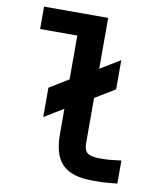

<svg xmlns="http://www.w3.org/2000/svg" viewBox="-86 -815 773 920"><g transform="rotate(10 300.0 -355.5)"><path d="M234.5 -160V-281.5L141.5 -224.5V-367.5L234.5 -424.5V-637.5H53.5V-746.5H365.5V-499L462.5 -558V-416L365.5 -357V-140Q365.5 -114.5 372.8 -101Q380 -87.5 397.8 -82Q415.5 -76.5 449 -76.5Q471.5 -76.5 492.5 -78.2Q513.5 -80 546.5 -84.5V27.5L516 30.5Q489.5 33 475.5 33.8Q461.5 34.5 430 34.5Q360 34.5 317.2 14.5Q274.5 -5.5 254.5 -48Q234.5 -90.5 234.5 -160Z"/></g></svg>

Font: JuliaMono ExtraBold
Style: Regular
Weight: 800
Monospace: yes
Designer: cormullion
Foundry: corm
Version: Version 0.055; ttfautohint (v1.8.4)